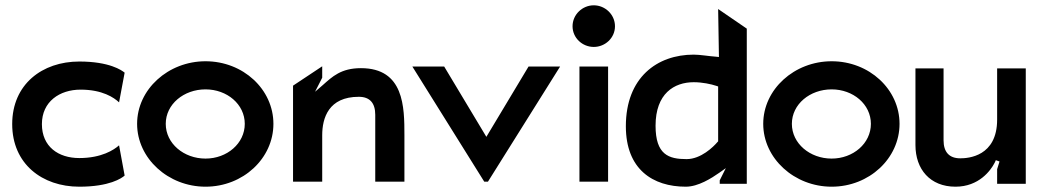

<svg xmlns="http://www.w3.org/2000/svg" viewBox="-20 -693 3924 724"><path d="M26 -225C26 -75 139 11 279 11C393 11 439 -21 450 -31L429 -145C410 -128 363 -97 279 -97C200 -97 138 -140 138 -225C138 -310 205 -355 284 -355C366 -355 410 -325 429 -307L450 -419C439 -428 393 -461 279 -461C139 -461 26 -375 26 -225Z M497 -226C497 -96 614 11 755 11C897 11 1011 -96 1011 -226C1011 -356 897 -462 755 -462C614 -462 497 -356 497 -226ZM605 -226C605 -300 673 -356 755 -356C836 -356 903 -300 903 -226C903 -152 836 -95 755 -95C673 -95 605 -152 605 -226Z M1085 -8H1195V-183C1195 -248 1219 -328 1333 -328C1375 -328 1395 -304 1395 -260V-8H1505V-183C1505 -289 1504 -436 1341 -436C1266 -436 1233 -404 1197 -372L1168 -347L1195 -400V-443L1085 -370Z M1535 -442 1806 -8H1820L2092 -442H1973L1814 -177L1655 -442Z M2139 -594C2139 -550 2176 -516 2219 -516C2262 -516 2299 -550 2299 -594C2299 -638 2262 -673 2219 -673C2176 -673 2139 -638 2139 -594ZM2165 -8H2273V-442H2165Z M2340 -217C2340 -54 2442 11 2566 11C2613 11 2663 -21 2693 -42L2717 -59L2694 -13V0H2796V-585L2688 -659L2691 -478L2682 -479C2653 -481 2620 -487 2596 -487C2458 -487 2340 -401 2340 -217ZM2452 -219C2452 -340 2522 -383 2596 -383C2628 -383 2661 -376 2682 -369L2688 -367V-160L2686 -158C2670 -139 2623 -93 2569 -93C2501 -93 2452 -110 2452 -219Z M2858 -226C2858 -96 2975 11 3116 11C3258 11 3372 -96 3372 -226C3372 -356 3258 -462 3116 -462C2975 -462 2858 -356 2858 -226ZM2966 -226C2966 -300 3034 -356 3116 -356C3197 -356 3264 -300 3264 -226C3264 -152 3197 -95 3116 -95C3034 -95 2966 -152 2966 -226Z M3432 -146C3432 -55 3487 11 3583 11C3672 11 3716 -51 3730 -78C3734 -85 3735 -89 3735 -89L3749 -84L3740 -55V0H3848V-435H3740V-242C3740 -103 3631 -96 3601 -96C3559 -96 3538 -120 3538 -164V-435H3432Z"/></svg>

Font: Charger Eco
Style: Regular
Weight: 1000
Designer: Jasper
Foundry: Cannot Into Space Fonts
Version: Version 1.1